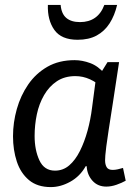

<svg xmlns="http://www.w3.org/2000/svg" viewBox="-20 -749 550 782"><path d="M418 -496H465Q450 -396 439.5 -328.5Q429 -261 422.5 -219Q416 -177 413 -153Q410 -129 409 -116.5Q408 -104 408 -96Q408 -79 414.5 -68Q421 -57 439 -57Q449 -57 460 -59.5Q471 -62 481 -65L492 -13Q476 -4 454.5 3.5Q433 11 413 11Q378 11 356.5 -13Q335 -37 333 -72H329Q306 -31 266.5 -9Q227 13 187 13Q132 13 98 -15.5Q64 -44 48.5 -91Q33 -138 33 -194Q33 -250 48.5 -305Q64 -360 95 -405Q126 -450 173 -477Q220 -504 284 -504Q315 -504 347.5 -492Q380 -480 407 -448V-385Q375 -413 346.5 -426Q318 -439 287 -439Q243 -439 211.5 -418Q180 -397 159.5 -361.5Q139 -326 130 -283Q121 -240 121 -195Q121 -138 140.5 -96Q160 -54 204 -54Q237 -54 262 -75.5Q287 -97 305.5 -134Q324 -171 336.5 -216.5Q349 -262 355 -311L369 -417ZM457 -729Q447 -686 426.5 -654Q406 -622 374 -604.5Q342 -587 296 -587Q230 -587 201.5 -627Q173 -667 175 -729H227Q230 -693 250 -676Q270 -659 306 -659Q342 -659 367 -676.5Q392 -694 405 -729Z"/></svg>

Font: Rosario Medium
Style: Italic
Weight: 500
Italic angle: -8.05°
Version: Version 1.201